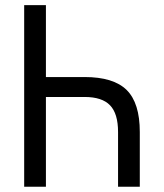

<svg xmlns="http://www.w3.org/2000/svg" viewBox="-20 -713 626 733"><path d="M430.7 0V-209Q430.7 -279.3 400.1 -311Q369.6 -342.8 302.7 -342.8H155.3V0H72.3V-693.4H155.3V-418.9H302.7Q413.6 -418.9 463.6 -369.4Q513.7 -319.8 513.7 -209V0Z"/></svg>

Font: Cascadia Mono SemiLight
Style: Regular
Weight: 350
Monospace: yes
Designer: Aaron Bell
Foundry: Saja Typeworks
Version: Version 2404.023; ttfautohint (v1.8.4)